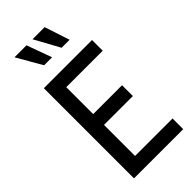

<svg xmlns="http://www.w3.org/2000/svg" viewBox="-289 -994 1054 1054"><g transform="rotate(-45 238.5 -467.0)"><path d="M66 -700H440V-617H157V-408H381V-324H157V-83H448V0H66ZM156 -788 72 -934H165L218 -788ZM292 -788 212 -934H306L354 -788Z"/></g></svg>

Font: Cabin Condensed
Style: Regular
Weight: 400
Width: 3
Designer: Pablo Impallari
Foundry: Pablo Impallari. http://www.impallari.com Igino Marini. http://www.ikern.com
Version: Version 2.200